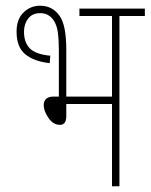

<svg xmlns="http://www.w3.org/2000/svg" viewBox="-20 -652 527 672"><path d="M38 -541Q38 -487 68.5 -462Q99 -437 154 -431L156 -457Q104 -462 84 -483Q64 -504 64 -541Q64 -568 78.5 -587Q93 -606 121 -606Q150 -606 167 -582Q179 -565 182.5 -538Q186 -511 186 -476V-314H168Q133 -314 133 -283Q133 -264 149.5 -239.5Q166 -215 190 -215Q212 -215 212 -246V-288H372V0H398V-596H487V-622H258V-596H372V-314H212V-478Q212 -563 189 -596Q164 -632 120 -632Q87 -632 62.5 -608.5Q38 -585 38 -541Z"/></svg>

Font: Noto Sans Devanagari Extra Condensed Thin
Style: Regular
Weight: 250
Width: 2
Designer: Monotype Design Team
Foundry: Monotype Imaging Inc.
Version: 1.000